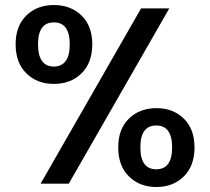

<svg xmlns="http://www.w3.org/2000/svg" viewBox="-20 -729 834 762"><path d="M42 -553.2Q42 -626 84.5 -667.5Q127 -709 193.8 -709Q260.7 -709 303.5 -667.5Q346.2 -626 346.2 -553.2Q346.2 -480 303.7 -438Q261.2 -396 193.8 -396Q127 -396 84.5 -438Q42 -480 42 -553.2ZM130.9 -553.2Q130.9 -465.3 193.8 -464.8Q223.6 -464.8 240.2 -486.3Q256.8 -507.8 256.8 -553.2Q256.8 -640.1 193.8 -640.1Q130.9 -640.1 130.9 -553.2ZM141.1 0 540 -695.8H651.9L252.9 0ZM449.2 -144Q449.2 -216.8 491.7 -258.3Q534.2 -299.8 601.1 -299.8Q667 -299.8 709.5 -258.3Q752 -216.8 752 -144Q752 -70.8 709.5 -28.8Q667 13.2 601.1 13.2Q534.2 13.2 491.7 -28.8Q449.2 -70.8 449.2 -144ZM537.1 -144Q537.1 -57.1 600.1 -57.1Q663.1 -57.1 663.1 -144Q663.1 -231 600.1 -231Q537.1 -231 537.1 -144Z"/></svg>

Font: Poppins Medium
Style: Regular
Weight: 500
Designer: Ninad Kale (Devanagari), Jonny Pinhorn (Latin)
Foundry: Indian Type Foundry
Version: 4.004